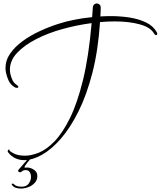

<svg xmlns="http://www.w3.org/2000/svg" viewBox="-20 -768 938 1121"><path d="M122 167Q63 167 28 122Q25 119 25 115Q25 106 37 103Q38 103 38 103Q40 102 40.5 102Q41 102 38 103Q41 102 44 102L38 103H37Q34 104 34 107Q34 114 59.5 127.5Q85 141 126 141Q163 141 207.5 123Q252 105 298.5 57Q345 9 388 -77.5Q431 -164 464.5 -300.5Q498 -437 515 -633Q430 -622 345 -598.5Q260 -575 191 -539.5Q122 -504 80 -459.5Q38 -415 38 -362Q38 -356 38.5 -350Q39 -344 40 -338Q45 -316 53.5 -299Q62 -282 78 -272Q87 -266 87 -261Q87 -255 79 -255Q72 -255 65 -259Q41 -274 30.5 -297Q20 -320 15 -343Q12 -357 12 -370Q12 -416 39.5 -455.5Q67 -495 111.5 -527.5Q156 -560 209.5 -585Q263 -610 315.5 -627Q368 -644 411 -652Q434 -657 461 -661Q488 -665 518 -668Q519 -682 520 -696Q521 -710 522 -724Q523 -736 530 -742Q537 -748 545 -748Q553 -748 560.5 -742Q568 -736 568 -724Q568 -711 567.5 -698Q567 -685 566 -672Q581 -673 596 -673.5Q611 -674 627 -674Q684 -674 737.5 -665.5Q791 -657 832.5 -637Q874 -617 894 -582Q898 -577 898 -571Q898 -563 892 -563Q885 -563 879 -573Q858 -609 795.5 -626Q733 -643 650 -643Q629 -643 607.5 -642Q586 -641 564 -639Q553 -473 519.5 -343Q486 -213 438 -117Q390 -21 335 42Q280 105 224.5 136Q169 167 122 167ZM101 333Q83 333 68.5 327Q54 321 48 308Q48 304 54 304Q57 304 59.5 305.5Q62 307 63 309Q71 317 83.5 319.5Q96 322 107 322Q135 322 148 303.5Q161 285 161 265Q161 249 153.5 237Q146 225 130 225Q117 225 109.5 231.5Q102 238 97 238Q93 238 89.5 235.5Q86 233 86 229Q86 225 89 222Q91 220 100.5 209Q110 198 122 184Q134 170 143 160Q152 150 153 150Q155 150 160.5 150.5Q166 151 165 152Q164 153 156 162Q148 171 139.5 181.5Q131 192 126 200.5Q121 209 125 211Q129 210 138 210Q158 210 178 223Q198 236 198 260Q198 283 183 299.5Q168 316 145.5 324.5Q123 333 101 333Z"/></svg>

Font: Inspiration
Style: Regular
Weight: 400
Designer: Robert E. Leuschke
Foundry: Robert E. Leuschke
Version: Version 2.010; ttfautohint (v1.8.3)